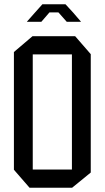

<svg xmlns="http://www.w3.org/2000/svg" viewBox="-20 -877 489 897"><path d="M118 0 45 -84V-634L132 -708H331L404 -624V-71L317 0ZM133 -623V-85H316V-623ZM144 -819 178 -857H286L321 -819L358 -776V-775H292L253 -819H211L173 -775H106V-776Z"/></svg>

Font: Foldit Thin
Style: Regular
Weight: 400
Version: Version 1.003